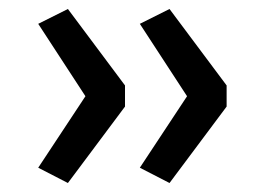

<svg xmlns="http://www.w3.org/2000/svg" viewBox="-20 -486 590 427"><path d="M131 -79 65 -113 170 -272 65 -433 131 -466 258 -296V-249ZM357 -79 291 -113 396 -272 291 -433 357 -466 484 -296V-249Z"/></svg>

Font: Nunito Sans 7pt Expanded
Style: Regular
Weight: 400
Width: 7
Designer: Vernon Adams
Foundry: Vernon Adams
Version: Version 3.101;gftools[0.9.27]